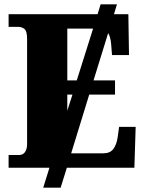

<svg xmlns="http://www.w3.org/2000/svg" viewBox="-20 -780 674 893"><path d="M20 0V-59H68Q87 -59 96.5 -73Q106 -87 106 -110V-599Q106 -636 93.5 -645.5Q81 -655 66 -655H20V-714H434L448 -760H524L510 -714H577L580 -524H501L497 -574Q494 -610 483 -626L415 -406H515V-340H395L311 -67H461Q492 -67 507 -87Q522 -107 527 -140L534 -190H611L605 0H291L262 93H181L210 0ZM293 -406H337L413 -647H293ZM293 -340V-265L317 -340Z"/></svg>

Font: Noto Serif SemiCondensed Black
Style: Regular
Weight: 900
Width: 4
Designer: Monotype Design Team
Foundry: Monotype Imaging Inc.
Version: Version 2.014; ttfautohint (v1.8.4.7-5d5b)